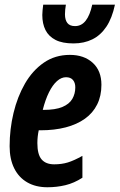

<svg xmlns="http://www.w3.org/2000/svg" viewBox="-20 -788 510 818"><path d="M182.1 9.8Q132.3 9.8 96.2 -11Q60.1 -31.7 40.5 -71Q21 -110.4 21 -165Q21 -237.3 37.6 -306.6Q54.2 -376 86.4 -431.9Q118.7 -487.8 166.7 -521Q214.8 -554.2 277.8 -554.2Q337.9 -554.2 375 -520.5Q412.1 -486.8 412.1 -426.8Q412.1 -379.4 394 -343Q376 -306.6 341.8 -282.2Q307.6 -257.8 260 -245.4Q212.4 -232.9 152.8 -232.9H145Q142.1 -219.2 140.6 -205.3Q139.2 -191.4 139.2 -178.2Q139.2 -129.9 157.2 -108.9Q175.3 -87.9 210.9 -87.9Q242.7 -87.9 269 -95.9Q295.4 -104 331.1 -124V-30.8Q295.4 -7.8 258.5 1Q221.7 9.8 182.1 9.8ZM162.1 -319.8H165Q216.3 -319.8 245.8 -332.3Q275.4 -344.7 288.1 -366.7Q300.8 -388.7 300.8 -416Q300.8 -435.5 290.8 -447.3Q280.8 -459 261.2 -459Q241.2 -459 222.7 -442.4Q204.1 -425.8 188.7 -394.8Q173.3 -363.8 162.1 -319.8ZM293 -603Q245.6 -603 216.6 -617.9Q187.5 -632.8 173.8 -659.9Q160.2 -687 160.2 -724.1Q160.2 -732.4 161.4 -744.6Q162.6 -756.8 164.1 -768.1H260.7Q258.8 -757.3 257.8 -746.6Q256.8 -735.8 256.8 -727.1Q256.8 -703.1 267.1 -689.9Q277.3 -676.8 299.8 -676.8Q327.1 -676.8 345.2 -700Q363.3 -723.1 373 -768.1H469.7Q457.5 -710.4 433.1 -674.1Q408.7 -637.7 373.5 -620.4Q338.4 -603 293 -603Z"/></svg>

Font: Open Sans Condensed
Style: Italic
Weight: 400
Width: 3
Italic angle: -12°
Designer: Monotype Design Team
Foundry: Monotype Imaging Inc.
Version: Version 3.000